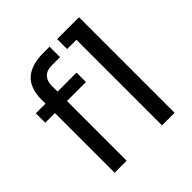

<svg xmlns="http://www.w3.org/2000/svg" viewBox="-190 -883 1037 1037"><g transform="rotate(-45 328.0 -365.0)"><path d="M198 0H106V-557Q106 -646 153 -688Q200 -730 291 -730H339V-650H275Q238 -650 218 -629.5Q198 -609 198 -573ZM343 -456H32V-528H343ZM564 0H468V-730H564ZM564 -654H397V-730H564Z"/></g></svg>

Font: Sora Variable
Style: Regular
Weight: 400
Designer: Jonathan Barnbrook, Julián Moncada
Foundry: Barnbrook Fonts
Version: Version 2.000